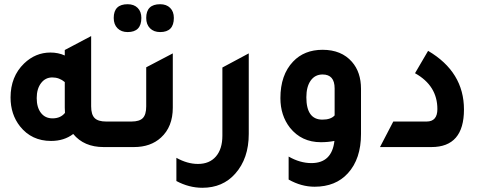

<svg xmlns="http://www.w3.org/2000/svg" viewBox="-20 -697 2288 910"><path d="M483 -121H573V0H471Q378 0 327 -62Q284 -29 222 -29Q130 -29 75 -98Q30 -155 30 -235Q30 -334 94 -396Q148 -448 219 -448Q256 -448 287 -434V-460L412 -526V-193Q412 -154 428.5 -137.5Q445 -121 483 -121ZM287 -308Q261 -330 228 -330Q195 -330 174.5 -303Q154 -276 154 -232Q154 -188 174 -162Q194 -136 229 -136Q267 -136 288 -162Q287 -170 287 -187Z M585 -545Q555 -545 537 -563Q519 -581 519 -612Q519 -677 585 -677Q615 -677 632.5 -659.5Q650 -642 650 -612Q650 -545 585 -545ZM739 -545Q709 -545 691 -563Q673 -581 673 -612Q673 -677 739 -677Q769 -677 786.5 -659.5Q804 -642 804 -612Q804 -545 739 -545ZM513 0V-121H603Q641 -121 657 -137.5Q673 -154 673 -193V-378L799 -444V-187Q799 -96 743 -45Q694 0 615 0Z M1159 -62Q1159 54 1095 126Q1036 193 939 193Q876 193 816 161V51Q868 80 918 80Q973 80 1003.5 44.5Q1034 9 1034 -54V-377L1159 -444Z M1565 -29Q1534 -23 1501 -23Q1409 -23 1354 -92Q1309 -150 1309 -232Q1309 -342 1369 -405Q1422 -461 1509 -461Q1598 -461 1648 -404Q1691 -355 1691 -276V-62Q1691 56 1629 124Q1571 188 1471 188Q1408 188 1348 154V45Q1402 76 1456 76Q1553 76 1565 -29ZM1566 -278Q1566 -344 1509 -344Q1473 -344 1452.5 -315Q1432 -286 1432 -236Q1432 -130 1508 -130Q1548 -130 1566 -150Z M1781 0 1844 -121H2002Q2053 -121 2053 -180Q2053 -291 1947 -350L2009 -456Q2179 -356 2179 -178Q2179 0 2025 0Z"/></svg>

Font: Space Grotesk SemiBold
Style: Regular
Weight: 600
Designer: Florian Karsten
Foundry: Florian Karsten
Version: Version 2.000